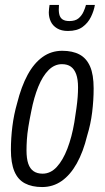

<svg xmlns="http://www.w3.org/2000/svg" viewBox="-20 -743 422 775"><path d="M150 12Q109 12 80.5 -3Q52 -18 38 -51.5Q24 -85 24 -138Q24 -185 30 -233Q36 -281 49 -326Q66 -394 91.5 -441Q117 -488 152 -513Q187 -538 231 -538Q273 -538 301 -523Q329 -508 343.5 -475Q358 -442 358 -386Q358 -339 352 -290Q346 -241 332 -196Q316 -130 290 -83.5Q264 -37 229 -12.5Q194 12 150 12ZM152 -42Q184 -42 209 -69Q234 -96 252 -143Q270 -190 280 -249Q285 -281 288.5 -306Q292 -331 293.5 -351.5Q295 -372 295 -390Q295 -423 287.5 -443.5Q280 -464 266 -474Q252 -484 230 -484Q200 -484 176 -460Q152 -436 134.5 -393Q117 -350 106 -293Q99 -259 94.5 -231Q90 -203 88.5 -179.5Q87 -156 87 -136Q87 -103 94 -82.5Q101 -62 115.5 -52Q130 -42 152 -42ZM254 -618Q228 -618 210.5 -628.5Q193 -639 185 -656Q177 -673 177 -693Q177 -700 178 -708Q179 -716 180 -723H218Q216 -701 219 -686.5Q222 -672 232 -665Q242 -658 260 -658Q284 -658 297 -669Q310 -680 317 -695.5Q324 -711 327 -723H363Q359 -699 347 -674.5Q335 -650 313 -634Q291 -618 254 -618Z"/></svg>

Font: Archivo ExtraCondensed Light
Style: Italic
Weight: 300
Width: 2
Italic angle: -10°
Designer: Hector Gatti
Foundry: Omnibus-Type
Version: Version 2.001